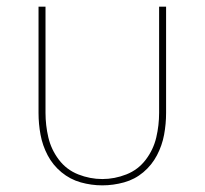

<svg xmlns="http://www.w3.org/2000/svg" viewBox="-20 -550 616 578"><path d="M288 8Q321 8 353.5 -1Q386 -10 411.5 -31.5Q437 -53 452.5 -82.5Q468 -112 474 -144.5Q480 -177 480 -210V-530H459V-210Q459 -173 450.5 -136.5Q442 -100 419 -69.5Q396 -39 360.5 -25Q325 -11 288 -11Q251 -11 215.5 -25Q180 -39 157 -69.5Q134 -100 125.5 -136.5Q117 -173 117 -210V-530H96V-210Q96 -177 102 -144.5Q108 -112 123.5 -82.5Q139 -53 165 -31.5Q191 -10 223 -1Q255 8 288 8Z"/></svg>

Font: Iosevka Sparkle Thin
Style: Regular
Weight: 100
Designer: Belleve Invis
Foundry: Belleve Invis
Version: Version 4.5.0; ttfautohint (v1.8.3)